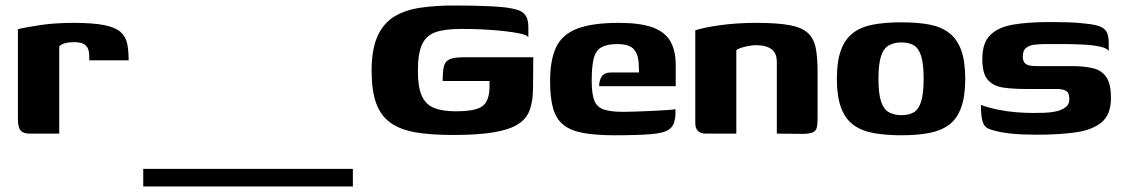

<svg xmlns="http://www.w3.org/2000/svg" viewBox="-20 -485 4073 697"><path d="M195 0H87Q65 0 55 -11Q45 -22 45 -55V-379Q73 -386 126.5 -394Q180 -402 247 -402Q317 -402 357.5 -394Q398 -386 417 -369.5Q436 -353 441.5 -327.5Q447 -302 447 -266H304V-280Q304 -304 295.5 -315Q287 -326 275 -329Q263 -332 250 -332Q230 -332 215.5 -328Q201 -324 195 -316Z M500 128H1261V192H500Z M1624 5Q1545 5 1489 -4.5Q1433 -14 1397.5 -39.5Q1362 -65 1345.5 -110.5Q1329 -156 1329 -228Q1329 -306 1350.5 -353.5Q1372 -401 1411.5 -425Q1451 -449 1506 -457Q1561 -465 1627 -465Q1700 -465 1756 -462.5Q1812 -460 1839 -454Q1867 -449 1879 -438.5Q1891 -428 1894.5 -415Q1898 -402 1898 -389V-350Q1892 -358 1869 -363Q1846 -368 1815.5 -371.5Q1785 -375 1753 -377Q1721 -379 1694.5 -379.5Q1668 -380 1654 -380Q1596 -380 1562 -368.5Q1528 -357 1512.5 -324.5Q1497 -292 1497 -228Q1497 -168 1511.5 -136.5Q1526 -105 1556 -93Q1586 -81 1634 -81Q1681 -81 1707.5 -88.5Q1734 -96 1745 -115Q1756 -134 1757 -165Q1757 -174 1757 -180.5Q1757 -187 1757 -191H1587Q1587 -224 1591 -242.5Q1595 -261 1610.5 -269Q1626 -277 1661 -277H1916L1915 -167Q1915 -120 1903.5 -87Q1892 -54 1860.5 -34Q1829 -14 1771.5 -4.5Q1714 5 1624 5Z M2211 6Q2141 6 2096 -2.5Q2051 -11 2025 -32Q1999 -53 1988 -91Q1977 -129 1977 -190Q1977 -268 1999 -314Q2021 -360 2075.5 -381Q2130 -402 2227 -402Q2303 -402 2348 -386Q2393 -370 2413 -336Q2433 -302 2433 -249V-172H2155Q2155 -193 2164.5 -207.5Q2174 -222 2200 -222H2300L2299 -243Q2299 -284 2282.5 -304.5Q2266 -325 2221 -325Q2184 -325 2163.5 -313.5Q2143 -302 2135.5 -273.5Q2128 -245 2128 -192Q2128 -144 2137.5 -120Q2147 -96 2172 -87.5Q2197 -79 2243 -79Q2260 -79 2289 -80Q2318 -81 2348.5 -82.5Q2379 -84 2402.5 -85.5Q2426 -87 2432 -89V-71Q2432 -57 2427.5 -41.5Q2423 -26 2410 -16Q2392 -2 2343.5 2Q2295 6 2211 6Z M2542 0Q2504 0 2504 -39V-375Q2534 -385 2594 -393.5Q2654 -402 2726 -402Q2803 -402 2847.5 -393.5Q2892 -385 2913.5 -364.5Q2935 -344 2941.5 -310Q2948 -276 2948 -225V-56Q2948 -34 2945 -21.5Q2942 -9 2929.5 -4Q2917 1 2891 1L2800 0V-260Q2800 -293 2780 -307Q2760 -321 2726 -321Q2714 -321 2700 -318.5Q2686 -316 2673.5 -312.5Q2661 -309 2653 -303V0Z M3252 6Q3195 6 3151 -2Q3107 -10 3077.5 -32Q3048 -54 3033 -94.5Q3018 -135 3018 -199Q3018 -263 3033 -303.5Q3048 -344 3077.5 -366Q3107 -388 3151 -396Q3195 -404 3252 -404Q3310 -404 3353 -396Q3396 -388 3425 -366Q3454 -344 3469 -303.5Q3484 -263 3484 -199Q3484 -135 3469 -94Q3454 -53 3424.5 -31.5Q3395 -10 3352 -2Q3309 6 3252 6ZM3252 -67Q3280 -67 3297.5 -77.5Q3315 -88 3324 -116.5Q3333 -145 3333 -199Q3333 -253 3324 -281.5Q3315 -310 3297.5 -320.5Q3280 -331 3252 -331Q3226 -331 3207 -320.5Q3188 -310 3178.5 -281.5Q3169 -253 3169 -199Q3169 -145 3178.5 -116.5Q3188 -88 3207 -77.5Q3226 -67 3252 -67Z M3746 4Q3722 4 3695 3Q3668 2 3641.5 -1Q3615 -4 3593 -10Q3575 -14 3563.5 -20.5Q3552 -27 3546.5 -45.5Q3541 -64 3541 -104Q3572 -93 3605 -86.5Q3638 -80 3669.5 -77.5Q3701 -75 3728 -75Q3747 -75 3769.5 -75.5Q3792 -76 3813 -80.5Q3834 -85 3848 -95.5Q3862 -106 3862 -125Q3862 -148 3850 -155Q3838 -162 3818 -162H3704Q3658 -162 3622.5 -167Q3587 -172 3566.5 -194.5Q3546 -217 3546 -271Q3546 -330 3575.5 -358.5Q3605 -387 3660 -396Q3715 -405 3792 -405Q3820 -405 3857.5 -404Q3895 -403 3923 -399Q3954 -396 3971.5 -389.5Q3989 -383 3997 -369.5Q4005 -356 4005 -328V-300Q3999 -310 3974.5 -315.5Q3950 -321 3915.5 -323Q3881 -325 3843.5 -325Q3806 -325 3774 -325Q3752 -325 3733.5 -322.5Q3715 -320 3704 -310.5Q3693 -301 3693 -280Q3693 -264 3700 -256.5Q3707 -249 3719 -247Q3731 -245 3746 -245H3873Q3915 -245 3947 -237.5Q3979 -230 3996 -205.5Q4013 -181 4013 -129Q4013 -69 3979 -41Q3945 -13 3885 -4.5Q3825 4 3746 4Z"/></svg>

Font: r_Genos
Style: Bold
Weight: 700
Designer: Robert E. Leuschke
Foundry: Robert E. Leuschke
Version: Version 2.000;June 29, 2024;FontCreator 14.0.0.2814 32-bit